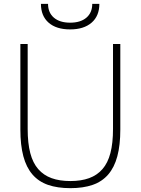

<svg xmlns="http://www.w3.org/2000/svg" viewBox="-20 -969 732 999"><path d="M345 -816Q273 -816 233 -851Q193 -886 193 -949H230Q230 -903 260.5 -877Q291 -851 345 -851Q399 -851 429.5 -877Q460 -903 460 -949H497Q497 -886 456.5 -851Q416 -816 345 -816ZM346 10Q279 10 230 -7Q181 -24 149 -61Q117 -98 101.5 -156Q86 -214 86 -295V-740H124V-298Q124 -224 137.5 -172.5Q151 -121 179 -89Q207 -57 248.5 -42Q290 -27 346 -27Q402 -27 443.5 -42Q485 -57 513 -89Q541 -121 554.5 -172.5Q568 -224 568 -298V-740H606V-295Q606 -214 590.5 -156Q575 -98 543 -61Q511 -24 462 -7Q413 10 346 10Z"/></svg>

Font: Encode Sans Narrow
Style: Thin
Weight: 250
Designer: Pablo Impallari, Andres Torresi
Foundry: Pablo Impallari, Andres Torresi
Version: Version 1.000; ttfautohint (v1.00) -l 8 -r 50 -G 200 -x 14 -